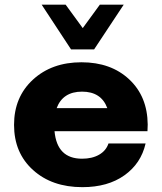

<svg xmlns="http://www.w3.org/2000/svg" viewBox="-20 -771 676 801"><path d="M372.6 -564.9H276.4L153.8 -751.5H253.9L325.2 -653.8L396.5 -751.5H496.1ZM596.2 -251.5 595.2 -223.6H207.5Q217.8 -108.9 322.3 -108.9Q364.3 -108.9 393.3 -125.5Q422.4 -142.1 432.6 -172.4H587.4Q568.4 -88.9 499 -39.6Q429.7 9.8 323.7 9.8Q196.8 9.8 117.7 -61.8Q38.6 -133.3 38.6 -250Q38.6 -366.2 117.4 -438.7Q196.3 -511.2 319.8 -511.2Q442.9 -511.2 519 -439.9Q595.2 -368.7 596.2 -251.5ZM216.3 -319.8H427.7Q402.3 -388.7 322.3 -388.7Q242.2 -388.7 216.3 -319.8Z"/></svg>

Font: Now Alt
Style: Bold
Weight: 700
Designer: Alfredo Marco Pradil
Foundry: Alfredo Marco Pradil
Version: Version 1.002;PS 001.002;hotconv 1.0.88;makeotf.lib2.5.64775